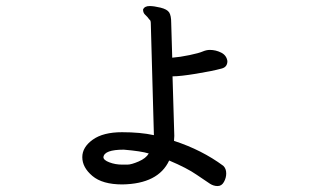

<svg xmlns="http://www.w3.org/2000/svg" viewBox="-20 -565 1040 639"><path d="M403.8 -17.1Q417 -17.1 441.4 -27.6Q465.8 -38.1 475.1 -54.2Q450.2 -62 392.1 -66.9Q327.1 -66.9 324.2 -42Q324.2 -32.2 344 -24.7Q363.8 -17.1 387.2 -17.1ZM704.1 54.2Q690.9 54.2 679 46.6Q667 39.1 634.5 16.6Q602.1 -5.9 543 -30.8Q506.8 46.9 387.2 48.8Q320.8 48.8 287.4 20.5Q253.9 -7.8 253.9 -42Q253.9 -75.2 288.6 -100.1Q323.2 -125 386.2 -125Q446.8 -125 492.2 -115.2L481.9 -486.8Q481.9 -498 477.1 -500Q471.2 -508.8 463.6 -515.4Q456.1 -522 456.1 -533.2Q460.9 -544.9 478 -544.9Q492.2 -544.9 514.2 -539.6Q536.1 -534.2 543 -523.7Q549.8 -513.2 549.8 -488.8L553.2 -373Q579.1 -375 610.6 -381.6Q642.1 -388.2 654.5 -393.6Q667 -398.9 678.2 -398.9Q698.2 -398.9 716.1 -389.9Q733.9 -380.9 736.8 -361.8Q736.8 -341.8 717.8 -336.9Q685.1 -328.1 632.6 -319.6Q580.1 -311 556.2 -311H554.2L560.1 -112.8L559.1 -96.2Q651.9 -65.9 723.1 -13.2Q732.9 -3.9 732.9 12.2Q732.9 26.9 725.3 40.5Q717.8 54.2 704.1 54.2Z"/></svg>

Font: LXGW WenKai Screen
Style: Regular
Weight: 400
Designer: LXGW / Fontworks Inc.
Foundry: LXGW / Fontworks Inc.
Version: Version 1.510;January 18,2025